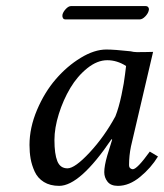

<svg xmlns="http://www.w3.org/2000/svg" viewBox="-20 -602 540 632"><path d="M439.5 -538.1H195.8Q189.5 -538.1 187 -542.7Q184.6 -547.4 185.5 -553.2Q187.5 -562.5 196.5 -572.3Q205.6 -582 213.9 -582H459Q465.8 -582 468.5 -577.4Q471.2 -572.8 469.7 -567.9Q467.8 -558.1 458.3 -548.1Q448.7 -538.1 439.5 -538.1ZM410.2 -433.1Q418.9 -430.7 430.7 -430.4Q442.4 -430.2 460.4 -430.7Q478.5 -431.2 483.9 -431.2L411.1 -120.1Q404.8 -89.4 404.8 -59.1Q404.8 -51.3 408.9 -48.1Q413.1 -44.9 417 -44.9Q431.2 -44.9 473.1 -103L500 -86.9Q477.1 -49.3 441.2 -19.8Q405.3 9.8 368.2 9.8Q344.7 9.8 334 -3.9Q323.2 -17.6 323.2 -35.2Q323.2 -55.7 333 -89.8L349.1 -142.1L347.2 -144Q243.2 9.8 174.8 9.8Q145 9.8 124.5 -2.9Q104 -15.6 94.2 -37.1Q84.5 -58.6 80.8 -79.6Q77.1 -100.6 77.1 -125Q77.1 -181.6 101.8 -240Q126.5 -298.3 163.6 -341.3Q200.7 -384.3 245.6 -411.6Q290.5 -439 330.1 -439Q356.4 -439 410.2 -433.1ZM359.9 -219.2Q371.1 -247.6 379.9 -289.1Q388.7 -330.6 391.6 -357.4L395 -384.8Q365.2 -403.8 333 -403.8Q300.3 -403.8 267.6 -377.7Q234.9 -351.6 211.4 -312.3Q188 -272.9 173.6 -226.8Q159.2 -180.7 159.2 -141.1Q159.2 -95.2 168.7 -71.5Q178.2 -47.9 202.1 -47.9Q226.6 -47.9 275.1 -100.1Q323.7 -152.3 359.9 -219.2Z"/></svg>

Font: Linux Biolinum G
Style: Italic
Weight: 400
Italic angle: -12°
Designer: Philipp H. Poll
Foundry: Philipp H. Poll
Version: Version 0.5.1